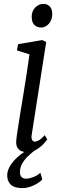

<svg xmlns="http://www.w3.org/2000/svg" viewBox="-20 -772 324 987"><path d="M119 10Q102 10 88.8 4.2Q75.5 -1.5 68.8 -14.5Q62 -27.5 63.5 -49Q65 -68 70.8 -104.8Q76.5 -141.5 84.2 -189.5Q92 -237.5 100.8 -290.5Q109.5 -343.5 117.5 -395.8Q125.5 -448 131.5 -492.5L67 -513L73 -545L197 -566L217.5 -556L143 -79Q140 -61 145.2 -52.5Q150.5 -44 157.5 -44Q168.5 -44 180.8 -51.2Q193 -58.5 210 -77L223 -55.5Q218.5 -48.5 204.2 -32.8Q190 -17 168.2 -3.5Q146.5 10 119 10ZM192 -630.5Q169.5 -630.5 156.2 -644.2Q143 -658 143 -685.5Q143 -715 161.2 -733.5Q179.5 -752 203 -752Q223 -752 235.8 -738.8Q248.5 -725.5 248.5 -700.5Q248.5 -668.5 230.8 -649.5Q213 -630.5 192 -630.5ZM91.5 195Q50.5 194 33.8 175.5Q17 157 17 130.5Q17 111 26.2 91.8Q35.5 72.5 51.5 54.2Q67.5 36 88.5 20.2Q109.5 4.5 133 -7.5L154.5 -23.5L164 -3Q143.5 12.5 124.8 30.2Q106 48 94.2 68.5Q82.5 89 82.5 113Q82.5 128.5 90.2 137.5Q98 146.5 115 146.5Q129 146.5 150.8 138.5Q172.5 130.5 187.5 116L197.5 150.5Q182.5 167 152.5 181.2Q122.5 195.5 91.5 195Z"/></svg>

Font: Merriweather Light 18pt Light
Style: Italic
Weight: 300
Italic angle: -7.8°
Version: Version 2.101